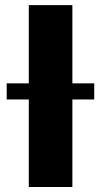

<svg xmlns="http://www.w3.org/2000/svg" viewBox="-20 -748 404 768"><path d="M269.5 -727.5V0H95.2V-727.5ZM6.8 -350.1V-414.6H356.9V-350.1Z"/></svg>

Font: Inter 24pt ExtraBold
Style: Regular
Weight: 800
Designer: Rasmus Andersson
Foundry: rsms
Version: Version 4.001;git-66647c0bb